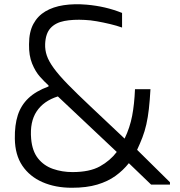

<svg xmlns="http://www.w3.org/2000/svg" viewBox="-20 -871 849 906"><path d="M322 -59Q403 -59 451.5 -86Q500 -113 531 -154L253 -416Q186 -395 153 -345.5Q120 -296 127 -216Q132 -158 159.5 -123.5Q187 -89 230 -74Q273 -59 322 -59ZM782 0H693L588 -101Q561 -67 525 -41Q489 -15 439 0Q389 15 319 15Q241 15 180.5 -11.5Q120 -38 85.5 -89Q51 -140 50 -217Q49 -281 64 -327.5Q79 -374 114 -407.5Q149 -441 209 -463V-468Q191 -484 169 -508.5Q147 -533 131.5 -571Q116 -609 117 -662Q117 -720 137.5 -758Q158 -796 194.5 -817.5Q231 -839 280.5 -846.5Q330 -854 389 -849Q434 -845 475 -835.5Q516 -826 556 -810V-741Q531 -750 499.5 -757.5Q468 -765 437 -770.5Q406 -776 380 -777Q325 -780 283.5 -772Q242 -764 218.5 -738.5Q195 -713 193 -663Q192 -635 201 -608.5Q210 -582 234 -549Q258 -516 301 -472Q344 -428 410 -366Q476 -304 568 -217Q593 -269 603.5 -324Q614 -379 617 -450H690Q687 -397 682.5 -357Q678 -317 670.5 -284Q663 -251 652 -222.5Q641 -194 627 -164L782 -11Z"/></svg>

Font: Matangi Medium
Style: Regular
Weight: 500
Designer: Prashant Pant
Foundry: The Graphic Ant
Version: Version 3.002